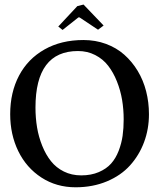

<svg xmlns="http://www.w3.org/2000/svg" viewBox="-20 -794 686 827"><path d="M339.8 -774.4 426.3 -684.1 402.3 -666 322.3 -719.2H317.9L249.5 -665L231 -679.7L313 -767.6ZM315.9 -574.2Q132.8 -574.2 132.8 -330.6Q132.8 -286.6 139.6 -245.4Q146.5 -204.1 161.9 -166Q177.2 -127.9 199.5 -99.9Q221.7 -71.8 255.1 -55.2Q288.6 -38.6 329.6 -38.6Q372.6 -38.6 405.5 -52.7Q438.5 -66.9 458.5 -89.4Q478.5 -111.8 491 -144Q503.4 -176.3 508.1 -209Q512.7 -241.7 512.7 -279.8Q512.7 -322.8 505.9 -363.8Q499 -404.8 483.6 -443.4Q468.3 -481.9 446 -510.7Q423.8 -539.6 390.1 -556.9Q356.4 -574.2 315.9 -574.2ZM621.6 -302.2Q621.6 -238.3 600.6 -181.9Q579.6 -125.5 540.3 -81.8Q501 -38.1 440.2 -12.7Q379.4 12.7 305.7 12.7Q223.1 12.7 158.4 -29.3Q93.8 -71.3 58.8 -142.8Q23.9 -214.4 23.9 -302.2Q23.9 -396 62 -468.3Q100.1 -540.5 171.9 -581.1Q243.7 -621.6 339.4 -621.6Q391.1 -621.6 436.3 -605Q481.4 -588.4 515.1 -558.6Q548.8 -528.8 573 -488.8Q597.2 -448.7 609.4 -401.1Q621.6 -353.5 621.6 -302.2Z"/></svg>

Font: Neuton
Style: Regular
Weight: 400
Designer: Brian M Zick
Version: Version 1.3